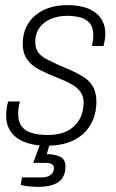

<svg xmlns="http://www.w3.org/2000/svg" viewBox="-20 -558 455 751"><path d="M164 12Q125 12 95.5 4Q66 -4 45.5 -19Q25 -34 14.5 -56Q4 -78 4 -107Q4 -119 6 -133.5Q8 -148 12 -161H58Q54 -148 52.5 -135Q51 -122 51 -111Q51 -82 64.5 -64Q78 -46 104 -38Q130 -30 169 -30Q200 -30 225.5 -38.5Q251 -47 269 -63.5Q287 -80 297 -103.5Q307 -127 307 -158Q307 -181 295.5 -197.5Q284 -214 265 -225.5Q246 -237 222.5 -246.5Q199 -256 175 -266Q155 -275 136 -284.5Q117 -294 102 -307.5Q87 -321 78 -340Q69 -359 69 -387Q69 -424 82.5 -452Q96 -480 120 -499.5Q144 -519 175.5 -528.5Q207 -538 244 -538Q276 -538 303 -531.5Q330 -525 350 -511Q370 -497 381 -475.5Q392 -454 392 -425Q392 -414 390 -402.5Q388 -391 385 -378H340Q343 -395 344 -404Q345 -413 345 -420Q345 -451 331 -467.5Q317 -484 293.5 -490Q270 -496 243 -496Q217 -496 194.5 -489.5Q172 -483 154.5 -470Q137 -457 127.5 -438Q118 -419 118 -394Q118 -368 130 -352.5Q142 -337 161.5 -327Q181 -317 204 -306Q230 -295 256.5 -283.5Q283 -272 306 -257.5Q329 -243 343 -220Q357 -197 357 -160Q357 -122 344 -90Q331 -58 306 -35Q281 -12 245.5 0Q210 12 164 12ZM131 173Q112 173 93 171Q74 169 61 165L66 136H141Q167 136 179 125.5Q191 115 191 99Q191 89 182.5 84Q174 79 158 79H110L143 -11H179L163 45Q194 45 215 55Q236 65 236 93Q236 116 228 131.5Q220 147 205.5 156Q191 165 172 169Q153 173 131 173Z"/></svg>

Font: Archivo SemiCondensed Thin
Style: Italic
Weight: 250
Width: 4
Italic angle: -10°
Designer: Hector Gatti
Foundry: Omnibus-Type
Version: Version 2.001